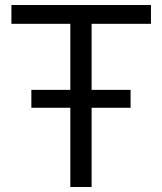

<svg xmlns="http://www.w3.org/2000/svg" viewBox="-20 -749 650 769"><path d="M105.6 -317.4V-389.1H503V-317.4ZM261.7 0V-665.3H346.9V0ZM25.7 -653.6V-729H584.6V-653.6Z"/></svg>

Font: Mona Sans ExtraLight
Style: Regular
Weight: 200
Designer: Deni Anggara
Foundry: GitHub
Version: Version 2.000